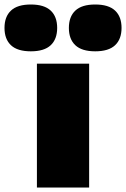

<svg xmlns="http://www.w3.org/2000/svg" viewBox="-106 -833 560 853"><path d="M58 0V-550H290V0ZM-86 -709Q-86 -759 -57.2 -786Q-28.5 -813 31 -813Q90.5 -813 119.2 -786Q148 -759 148 -709Q148 -659 119.2 -632Q90.5 -605 31 -605Q-28.5 -605 -57.2 -632Q-86 -659 -86 -709ZM200 -709Q200 -759 228.8 -786Q257.5 -813 317 -813Q376.5 -813 405.2 -786Q434 -759 434 -709Q434 -659 405.2 -632Q376.5 -605 317 -605Q257.5 -605 228.8 -632Q200 -659 200 -709Z"/></svg>

Font: Encode Sans Expanded Black
Style: Regular
Weight: 900
Width: 7
Designer: Multiple Designers
Foundry: Impallari Type
Version: Version 2.000